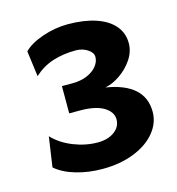

<svg xmlns="http://www.w3.org/2000/svg" viewBox="-79 -872 569 618"><g transform="rotate(-15 205.0 -563.5)"><path d="M259.8 -678.7Q259.8 -693.4 242.7 -704.3Q225.6 -715.3 204.1 -715.3Q161.6 -715.3 127 -704.1Q92.3 -692.9 64 -667L52.7 -752.4Q73.2 -773.9 115.5 -788.6Q157.7 -803.2 200.7 -803.2Q254.4 -803.2 293.7 -790Q333 -776.9 354 -752.2Q375 -727.5 375 -693.8Q375 -666 358.2 -640.6Q341.3 -615.2 315.9 -597.7Q290.5 -580.1 265.6 -575.2Q392.1 -554.7 392.1 -460.4Q392.1 -423.3 366.5 -392.1Q340.8 -360.8 294.7 -342.5Q248.5 -324.2 189.5 -324.2Q142.6 -324.2 101.6 -336.2Q60.5 -348.1 34.2 -370.6L48.8 -470.7Q75.7 -442.4 116 -426.5Q156.2 -410.6 196.3 -410.6Q230.5 -410.6 252 -426.5Q273.4 -442.4 273.4 -466.8Q273.4 -491.7 246.3 -508.3Q219.2 -524.9 166.5 -524.9H131.3V-615.7H166.5Q194.3 -615.7 215.6 -624.8Q236.8 -633.8 248.3 -648.4Q259.8 -663.1 259.8 -678.7Z"/></g></svg>

Font: Lesson One Extra
Style: Regular
Weight: 800
Designer: But Ko, Victor Gaultney, Annie Olsen, Julie Remington, Don Collingsworth, Eric Hays, Becca Hirsbrunner
Version: Version 1.100